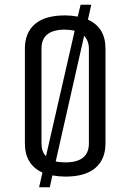

<svg xmlns="http://www.w3.org/2000/svg" viewBox="-20 -730 550 810"><path d="M85 -125V-525Q85 -592 127.5 -628.5Q170 -665 254 -665Q281 -665 308 -660L320 -710H365L351 -647Q425 -614 425 -525V-125Q425 -58 382.5 -21.5Q340 15 256 15Q229 15 201 10L190 60H145L159 -2Q85 -36 85 -125ZM355 -125V-525Q355 -557 335 -579L215 -49Q231 -45 256 -45Q355 -45 355 -125ZM155 -125Q155 -90 174 -71L295 -600Q275 -605 254 -605Q155 -605 155 -525Z"/></svg>

Font: Unica One
Style: Regular
Weight: 400
Designer: Eduardo Rodriguez Tunni
Foundry: Eduardo Rodriguez Tunni
Version: Version 1.001